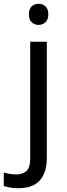

<svg xmlns="http://www.w3.org/2000/svg" viewBox="-75 -757 353 1017"><path d="M22 240Q-3 240 -22 236.5Q-41 233 -55 228V157Q-40 161 -24 164Q-8 167 11 167Q43 167 64 149.5Q85 132 85 83V-536H173V80Q173 130 157 166Q141 202 108 221Q75 240 22 240ZM78 -681Q78 -710 93 -723.5Q108 -737 130 -737Q150 -737 165.5 -723.5Q181 -710 181 -681Q181 -653 165.5 -639Q150 -625 130 -625Q108 -625 93 -639Q78 -653 78 -681Z"/></svg>

Font: Noto Sans Gunjala Gondi
Style: Regular
Weight: 400
Designer: Ek Type
Foundry: Ek Type
Version: Version 1.004